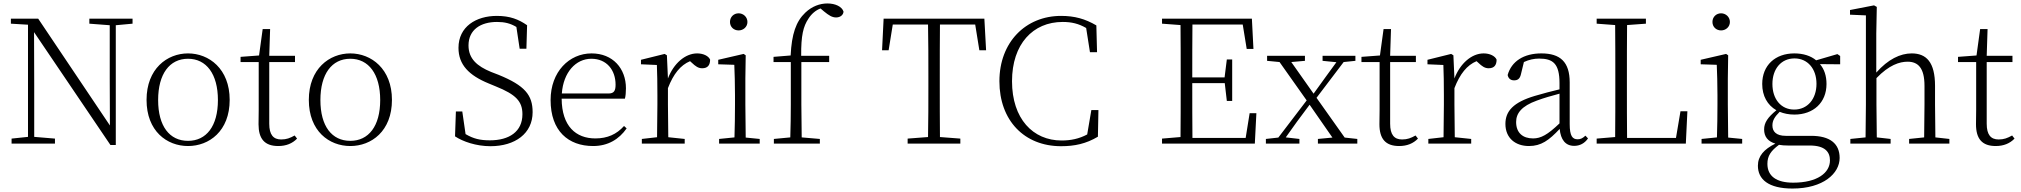

<svg xmlns="http://www.w3.org/2000/svg" viewBox="-20 -831 11693 1111"><path d="M619 8H650V-685L747 -694V-723H497V-694L615 -685V-373L616 -105L201 -723H43V-694L142 -688V-39L47 -29V0H298V-29L178 -39V-343L177 -645Z M1068 14C1190 14 1309 -72 1309 -253C1309 -433 1189 -522 1068 -522C947 -522 828 -433 828 -253C828 -72 946 14 1068 14ZM1068 -16C961 -16 895 -101 895 -252C895 -403 961 -491 1068 -491C1174 -491 1241 -403 1241 -252C1241 -101 1174 -16 1068 -16Z M1590 14C1636 14 1672 -1 1699 -29L1685 -47C1658 -32 1638 -24 1607 -24C1562 -24 1538 -51 1538 -115V-472H1687V-508H1538L1543 -663H1500L1479 -510L1372 -502V-472H1477V-196C1477 -161 1476 -142 1476 -112C1476 -28 1511 14 1590 14Z M2007 14C2129 14 2248 -72 2248 -253C2248 -433 2128 -522 2007 -522C1886 -522 1767 -433 1767 -253C1767 -72 1885 14 2007 14ZM2007 -16C1900 -16 1834 -101 1834 -252C1834 -403 1900 -491 2007 -491C2113 -491 2180 -403 2180 -252C2180 -101 2113 -16 2007 -16Z M2818 15C2961 15 3062 -59 3062 -182C3062 -281 3017 -336 2865 -398L2821 -415C2741 -448 2691 -491 2691 -568C2691 -659 2761 -704 2856 -704C2900 -704 2933 -696 2968 -675L2987 -549H3026L3030 -685C2981 -719 2931 -739 2855 -739C2735 -739 2633 -677 2633 -554C2633 -457 2693 -395 2808 -348L2849 -331C2966 -284 3003 -244 3003 -170C3003 -69 2926 -19 2815 -19C2758 -19 2720 -28 2674 -55L2655 -186H2618L2613 -42C2658 -12 2735 15 2818 15Z M3412 14C3498 14 3562 -25 3606 -88L3591 -102C3548 -54 3495 -30 3425 -30C3312 -30 3231 -101 3230 -260H3596C3600 -275 3602 -296 3602 -320C3602 -435 3526 -522 3403 -522C3274 -522 3166 -416 3166 -252C3166 -73 3269 14 3412 14ZM3231 -290C3240 -413 3312 -491 3402 -491C3491 -491 3542 -425 3542 -341C3542 -306 3533 -290 3501 -290Z M3781 0H3942V-27L3847 -37L3845 -226V-321C3877 -404 3918 -454 3973 -477L3983 -468C4005 -447 4021 -436 4043 -436C4075 -436 4089 -454 4089 -486C4080 -507 4050 -522 4014 -522C3945 -522 3878 -464 3845 -377L3839 -511L3826 -519L3689 -485V-459L3781 -455C3783 -405 3784 -350 3784 -281V-226L3782 -37L3694 -27V0Z M4254 -655C4281 -655 4305 -675 4305 -704C4305 -733 4281 -754 4254 -754C4226 -754 4204 -733 4204 -704C4204 -675 4226 -655 4254 -655ZM4229 0H4376V-27L4295 -35L4293 -226V-377L4295 -511L4283 -519L4136 -485V-459L4229 -456C4231 -405 4233 -349 4233 -281V-226C4233 -172 4232 -91 4230 -36L4141 -27V0Z M4552 0H4724V-27L4619 -36L4617 -226V-472H4778V-508H4616C4615 -626 4628 -678 4658 -723C4675 -750 4700 -772 4728 -782L4748 -765C4776 -742 4795 -730 4818 -730C4843 -730 4860 -745 4861 -764C4852 -793 4813 -811 4768 -811C4723 -811 4678 -794 4640 -758C4586 -707 4561 -634 4555 -510L4456 -502V-472H4556V-226C4556 -163 4555 -99 4553 -36L4458 -27V0Z M5084 -540H5122L5146 -689H5350C5352 -590 5352 -490 5352 -390V-333C5352 -234 5352 -136 5350 -38L5232 -29V0H5537V-29L5419 -38C5418 -136 5418 -234 5418 -333V-390C5418 -490 5418 -591 5419 -689H5623L5647 -540H5686L5676 -723H5093Z M6120 15C6198 15 6264 1 6333 -40L6336 -194H6295L6271 -53C6224 -28 6176 -18 6123 -18C5957 -18 5836 -144 5836 -361C5836 -576 5957 -704 6129 -704C6181 -704 6222 -694 6265 -669L6287 -529H6328L6324 -684C6259 -722 6198 -739 6120 -739C5914 -739 5763 -586 5763 -361C5763 -134 5907 15 6120 15Z M7194 -548H7233L7224 -723H6704V-694L6811 -686C6812 -588 6812 -489 6812 -390V-333C6812 -234 6812 -135 6811 -38L6704 -29V0H7241L7250 -176H7211L7188 -33H6880C6879 -131 6879 -231 6879 -350H7067L7079 -247H7110V-487H7079L7066 -383H6879C6879 -493 6879 -592 6880 -689H7171Z M7633 -479 7713 -471 7651 -386 7581 -289 7452 -472 7531 -479V-508H7312V-479L7384 -472L7541 -250L7377 -35L7305 -27V0H7499V-27L7420 -36L7485 -127L7558 -225L7690 -35L7606 -27V0H7834V-27L7761 -35L7598 -265L7755 -472L7823 -479V-508H7633Z M8076 14C8122 14 8158 -1 8185 -29L8171 -47C8144 -32 8124 -24 8093 -24C8048 -24 8024 -51 8024 -115V-472H8173V-508H8024L8029 -663H7986L7965 -510L7858 -502V-472H7963V-196C7963 -161 7962 -142 7962 -112C7962 -28 7997 14 8076 14Z M8332 0H8493V-27L8398 -37L8396 -226V-321C8428 -404 8469 -454 8524 -477L8534 -468C8556 -447 8572 -436 8594 -436C8626 -436 8640 -454 8640 -486C8631 -507 8601 -522 8565 -522C8496 -522 8429 -464 8396 -377L8390 -511L8377 -519L8240 -485V-459L8332 -455C8334 -405 8335 -350 8335 -281V-226L8333 -37L8245 -27V0Z M9089 13C9121 13 9149 -1 9169 -30L9154 -46C9138 -31 9126 -25 9109 -25C9079 -25 9063 -44 9063 -113V-354C9063 -473 9008 -522 8899 -522C8797 -522 8726 -476 8704 -397C8708 -377 8721 -366 8741 -366C8762 -366 8775 -375 8781 -402L8798 -472C8828 -486 8857 -492 8886 -492C8966 -492 9004 -463 9004 -350V-314C8958 -303 8908 -290 8861 -276C8737 -239 8691 -188 8691 -114C8691 -31 8750 14 8827 14C8898 14 8943 -19 9005 -85C9011 -23 9038 13 9089 13ZM9004 -117C8935 -51 8896 -30 8851 -30C8792 -30 8753 -62 8753 -125C8753 -175 8784 -217 8873 -249C8913 -264 8959 -277 9004 -289Z M9219 -694 9326 -686C9327 -589 9327 -489 9327 -390V-330C9327 -234 9327 -135 9326 -38L9219 -29V0H9735L9744 -187H9704L9678 -33H9395C9394 -132 9394 -230 9394 -313V-369C9394 -487 9394 -588 9395 -686L9504 -694V-723H9219Z M9939 -655C9966 -655 9990 -675 9990 -704C9990 -733 9966 -754 9939 -754C9911 -754 9889 -733 9889 -704C9889 -675 9911 -655 9939 -655ZM9914 0H10061V-27L9980 -35L9978 -226V-377L9980 -511L9968 -519L9821 -485V-459L9914 -456C9916 -405 9918 -349 9918 -281V-226C9918 -172 9917 -91 9915 -36L9826 -27V0Z M10362 -197C10286 -197 10236 -257 10236 -345C10236 -433 10287 -493 10364 -493C10439 -493 10491 -434 10491 -346C10491 -258 10439 -197 10362 -197ZM10363 -168C10473 -168 10549 -237 10549 -345C10549 -392 10536 -431 10511 -460L10628 -459V-507L10612 -518L10489 -482C10458 -508 10414 -522 10363 -522C10252 -522 10177 -453 10177 -345C10177 -276 10207 -223 10259 -193C10209 -152 10188 -121 10188 -82C10188 -41 10209 -13 10253 0C10187 33 10152 72 10152 128C10152 206 10212 260 10352 260C10531 260 10625 172 10625 83C10625 0 10569 -45 10460 -45H10313C10258 -45 10236 -70 10236 -105C10236 -134 10249 -155 10278 -184C10302 -174 10331 -168 10363 -168ZM10274 7C10290 10 10308 11 10326 11H10452C10541 11 10569 49 10569 97C10569 169 10496 226 10356 226C10260 226 10207 189 10207 117C10207 71 10227 42 10274 7Z M11113 0H11260V-27L11179 -36C11178 -90 11177 -171 11177 -226V-334C11177 -471 11127 -522 11042 -522C10976 -522 10905 -488 10837 -411V-637L10840 -791L10824 -800L10685 -773V-746L10777 -742V-226L10775 -36L10687 -27V0H10920V-27L10840 -36L10838 -226V-379C10911 -455 10972 -474 11018 -474C11079 -474 11116 -438 11116 -334V-226L11114 -36L11027 -27V0Z M11528 14C11574 14 11610 -1 11637 -29L11623 -47C11596 -32 11576 -24 11545 -24C11500 -24 11476 -51 11476 -115V-472H11625V-508H11476L11481 -663H11438L11417 -510L11310 -502V-472H11415V-196C11415 -161 11414 -142 11414 -112C11414 -28 11449 14 11528 14Z"/></svg>

Font: Noto Serif TC ExtraLight
Style: Regular
Weight: 200
Designer: Ryoko NISHIZUKA 西塚涼子 (kana & ideographs); Frank Grießhammer (Latin, Greek & Cyrillic); Wenlong ZHANG 张文龙 (bopomofo); San
Foundry: Adobe
Version: Version 2.001;hotconv 1.1.0;makeotfexe 2.6.0